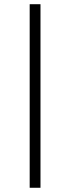

<svg xmlns="http://www.w3.org/2000/svg" viewBox="-20 -720 330 903"><path d="M119.6 163.1V-700.2H170.4V163.1Z"/></svg>

Font: Elstob Light
Style: Regular
Weight: 300
Designer: Peter S. Baker
Version: Version 1.015